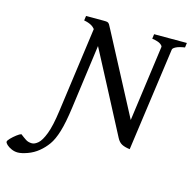

<svg xmlns="http://www.w3.org/2000/svg" viewBox="-272 -729 1028 1031"><g transform="rotate(15 242.0 -213.5)"><path d="M141.1 -573.7 196.3 -564 136.2 -120.6Q124.5 -33.7 109.1 16.4Q93.8 66.4 73.7 94.2Q53.7 122.1 27.8 143.1Q1.5 164.6 -31 176.3Q-63.5 188 -84.5 188Q-103 188 -119.9 180.4Q-136.7 172.9 -147 163.1Q-157.2 153.3 -156.7 146.5Q-156.2 140.6 -143.6 127.4Q-130.9 114.3 -115.2 102.3Q-99.6 90.3 -90.3 87.9Q-72.8 101.6 -58.3 111.1Q-43.9 120.6 -23.4 120.6Q-8.3 120.6 10 105Q28.3 89.4 45.4 44.9Q62.5 0.5 74.2 -85.4ZM641.1 -615.2 637.7 -589.4Q605 -584.5 588.6 -575.9Q572.3 -567.4 571.8 -559.1L492.2 15.1Q464.4 11.7 447.5 2.9Q430.7 -5.9 419.4 -27.8Q350.1 -160.2 285.4 -283.7Q220.7 -407.2 151.9 -537.6Q137.7 -564.5 120.1 -574.7Q102.5 -585 77.1 -589.4L80.6 -615.2H180.2Q193.4 -615.2 199.7 -613.5Q206.1 -611.8 211.2 -603.8Q216.3 -595.7 225.6 -577.1L457 -137.7L514.6 -559.1Q515.6 -564.9 502.9 -574.5Q490.2 -584 455.6 -589.4L459 -615.2Z"/></g></svg>

Font: Gentium Book Plus
Style: Italic
Weight: 400
Italic angle: -8°
Designer: Victor Gaultney, Annie Olsen, Iska Routamaa, Becca Hirsbrunner
Foundry: SIL International
Version: Version 6.101